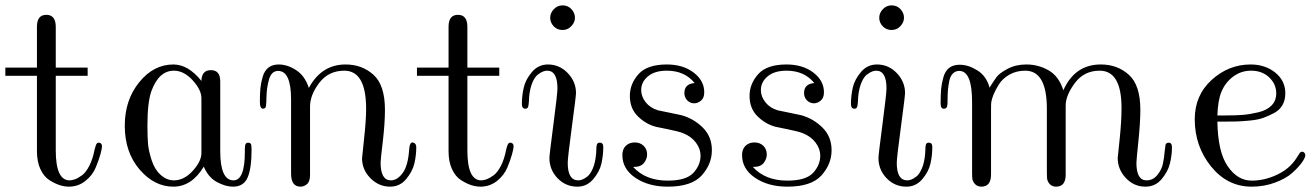

<svg xmlns="http://www.w3.org/2000/svg" viewBox="-33 -681 4882 712"><path d="M-13.2 -399.9V-430.2H104V-582Q104 -626 138.9 -626Q173.8 -626 173.8 -581.1V-430.2H292V-399.9H173.8V-123Q173.8 -12.2 225.1 -12.2Q233.9 -12.2 244.9 -16.1Q255.9 -20 270.5 -30.5Q285.2 -41 298.1 -65.9Q311 -90.8 317.9 -127Q322.8 -147 327.1 -149.9Q333 -153.8 339.1 -150.4Q345.2 -147 345.2 -138.2Q345.2 -130.4 339.6 -109.6Q334 -88.9 322 -59.8Q310.1 -30.8 283.4 -9.8Q256.8 11.2 222.2 11.2Q206.1 11.2 188.5 5.6Q170.9 0 150.4 -12.9Q129.9 -25.9 116.9 -53.5Q104 -81.1 104 -120.1V-399.9Z M429.7 -214.8Q429.7 -310.1 483.2 -376Q536.6 -441.9 609.9 -441.9Q665 -441.9 713.9 -380.9Q714.8 -420.9 749 -420.9Q783.7 -420.9 783.7 -379.4Q783.7 -377.9 783.7 -376V-121.1Q783.7 -12.2 833 -12.2Q875 -12.2 875 -118.2V-128.9Q875 -142.1 877.9 -147Q880.9 -151.9 887 -151.9Q893.1 -151.9 897 -147.9Q899.9 -144 899.9 -126Q899.9 -57.1 885.3 -22.9Q870.6 11.2 831.1 11.2Q803.2 11.2 771.5 -5.9Q739.7 -22.9 722.7 -63Q677.7 11.2 609.9 11.2Q539.1 11.2 484.4 -52.7Q429.7 -116.7 429.7 -214.8ZM513.7 -215.8Q513.7 -172.9 515.9 -147.5Q518.1 -122.1 529.1 -87.6Q540 -53.2 562 -33.2Q585 -12.2 611.8 -12.2Q649.9 -12.2 681.9 -47.6Q713.9 -83 713.9 -112.8V-316.9Q713.9 -347.7 681.4 -383.3Q648.9 -418.9 611.8 -418.9Q556.6 -418.9 528.8 -344.2Q513.7 -302.7 513.7 -215.8Z M930.7 -303.2Q930.7 -333 932.6 -353.5Q934.6 -374 941.2 -396.5Q947.8 -418.9 962.6 -430.4Q977.5 -441.9 1000.5 -441.9Q1032.7 -441.9 1065.2 -420.9Q1097.7 -399.9 1112.3 -355Q1159.2 -441.9 1248.5 -441.9Q1309.6 -441.9 1352.1 -403.6Q1394.5 -365.2 1394.5 -273.9Q1394.5 -223.1 1386.5 -156Q1378.4 -88.9 1378.4 -78.1Q1378.4 -12.2 1416.5 -12.2Q1440.4 -12.2 1460.4 -39.6Q1480.5 -66.9 1484.4 -127.9Q1486.3 -152.8 1496.6 -152.8Q1499.5 -152.8 1504.4 -149.9Q1510.3 -146 1510.7 -134.8Q1510.7 -105 1503.7 -75Q1496.6 -44.9 1473.1 -16.8Q1449.7 11.2 1413.6 11.2Q1371.6 11.2 1340.6 -20.3Q1309.6 -51.8 1309.6 -94.2Q1309.6 -97.2 1317.1 -166Q1324.7 -234.9 1324.7 -277.8Q1324.7 -418.9 1243.7 -418.9Q1185.5 -418.9 1151.1 -374Q1116.7 -329.1 1116.7 -285.2V-32.2Q1116.7 -7.3 1105.2 2Q1093.8 11.2 1081.5 11.2Q1046.4 11.2 1046.4 -37.1V-312Q1046.4 -418 998.5 -418Q973.6 -418 964.6 -386.5Q955.6 -355 955.1 -319.6Q954.6 -284.2 950.7 -280.8Q945.8 -277.8 942.4 -277.8Q930.7 -278.3 930.7 -303.2Z M1513.2 -399.9V-430.2H1630.4V-582Q1630.4 -626 1665.3 -626Q1700.2 -626 1700.2 -581.1V-430.2H1818.4V-399.9H1700.2V-123Q1700.2 -12.2 1751.5 -12.2Q1760.3 -12.2 1771.2 -16.1Q1782.2 -20 1796.9 -30.5Q1811.5 -41 1824.5 -65.9Q1837.4 -90.8 1844.2 -127Q1849.1 -147 1853.5 -149.9Q1859.4 -153.8 1865.5 -150.4Q1871.6 -147 1871.6 -138.2Q1871.6 -130.4 1866 -109.6Q1860.4 -88.9 1848.4 -59.8Q1836.4 -30.8 1809.8 -9.8Q1783.2 11.2 1748.5 11.2Q1732.4 11.2 1714.8 5.6Q1697.3 0 1676.8 -12.9Q1656.2 -25.9 1643.3 -53.5Q1630.4 -81.1 1630.4 -120.1V-399.9Z M1902.3 -295.9Q1902.3 -325.7 1909.2 -356Q1916 -386.2 1939.7 -414.1Q1963.4 -441.9 1999 -441.9Q2042 -441.9 2072.5 -409.9Q2103 -377.9 2103 -335.9Q2103 -324.7 2087.6 -210.4Q2072.3 -96.2 2072.3 -77.1Q2072.3 -12.2 2111.3 -12.2Q2118.2 -12.2 2126.2 -15.1Q2134.3 -18.1 2145.3 -26.6Q2156.2 -35.2 2165.3 -56.2Q2174.3 -77.1 2177.2 -107.9Q2178.2 -113.8 2178.2 -122.3Q2178.2 -130.9 2178.7 -135.5Q2179.2 -140.1 2180.2 -144Q2181.2 -147.9 2183.6 -149.9Q2186 -151.9 2191.4 -151.9Q2204.6 -151.9 2204.1 -134.8Q2204.1 -105 2197.3 -74.5Q2190.4 -43.9 2166.7 -16.4Q2143.1 11.2 2108.4 11.2Q2064.5 11.2 2034.4 -20.3Q2004.4 -51.8 2004.4 -95.2Q2004.4 -106.4 2019.3 -220.2Q2034.2 -334 2034.2 -353Q2034.2 -418.9 1996.1 -418.9Q1989.3 -418.9 1981.2 -416Q1973.1 -413.1 1961.7 -404.5Q1950.2 -396 1941.2 -374.5Q1932.1 -353 1929.2 -321.8Q1929.2 -317.9 1928.7 -309.8Q1928.2 -301.8 1927.7 -297.4Q1927.2 -293 1926.3 -288.1Q1925.3 -283.2 1922.9 -280.5Q1920.4 -277.8 1915 -277.8Q1902.3 -277.8 1902.3 -295.9ZM2053.2 -661.1Q2073.2 -661.1 2086.2 -647Q2099.1 -632.8 2099.1 -615.2Q2099.1 -598.1 2085.7 -584Q2072.3 -569.8 2053.2 -569.8Q2033.2 -569.8 2020.3 -583.5Q2007.3 -597.2 2007.3 -615Q2007.3 -632.8 2020.8 -647Q2034.2 -661.1 2053.2 -661.1Z M2274.9 -106Q2274.9 -127.9 2287.8 -140.4Q2300.8 -152.8 2320.8 -152.8Q2340.8 -152.8 2353.8 -140.4Q2366.7 -127.9 2366.7 -107.9Q2366.7 -91.8 2355.2 -76.9Q2343.8 -62 2316.9 -62H2314.9Q2360.8 -11.2 2442.9 -11.2Q2511.7 -11.2 2538.3 -40Q2564.9 -68.8 2564.9 -104Q2564.9 -128.9 2547.9 -151.9Q2530.8 -174.8 2500.5 -187Q2483.4 -193.8 2445.1 -201.4Q2406.7 -209 2398.9 -210.9Q2361.8 -220.7 2332.3 -249.8Q2302.7 -278.8 2302.7 -325.2Q2302.7 -370.1 2334.7 -406Q2366.7 -441.9 2439.9 -441.9Q2500 -441.9 2539.3 -411.9Q2578.6 -381.8 2578.6 -338.9Q2578.6 -317.9 2566.7 -307.9Q2554.7 -297.9 2541.5 -297.9Q2526.4 -297.9 2515.6 -308.8Q2504.9 -319.8 2504.9 -335.9Q2504.9 -370.1 2543 -373Q2505.9 -418.9 2439.9 -418.9Q2395 -418.9 2369.9 -397.9Q2344.7 -377 2344.7 -347.2Q2344.7 -323.2 2361.3 -302Q2377.9 -280.8 2406.7 -272Q2415.5 -270 2450.7 -262.9Q2485.8 -255.9 2493.7 -253.9Q2538.6 -241.7 2572.8 -208.3Q2606.9 -174.8 2606.9 -124Q2606.9 -72.3 2569.3 -30.5Q2531.7 11.2 2442.9 11.2Q2372.1 11.2 2323.5 -21.5Q2274.9 -54.2 2274.9 -106Z M2718.8 -106Q2718.8 -127.9 2731.7 -140.4Q2744.6 -152.8 2764.6 -152.8Q2784.7 -152.8 2797.6 -140.4Q2810.5 -127.9 2810.5 -107.9Q2810.5 -91.8 2799.1 -76.9Q2787.6 -62 2760.7 -62H2758.8Q2804.7 -11.2 2886.7 -11.2Q2955.6 -11.2 2982.2 -40Q3008.8 -68.8 3008.8 -104Q3008.8 -128.9 2991.7 -151.9Q2974.6 -174.8 2944.3 -187Q2927.2 -193.8 2888.9 -201.4Q2850.6 -209 2842.8 -210.9Q2805.7 -220.7 2776.1 -249.8Q2746.6 -278.8 2746.6 -325.2Q2746.6 -370.1 2778.6 -406Q2810.5 -441.9 2883.8 -441.9Q2943.8 -441.9 2983.2 -411.9Q3022.5 -381.8 3022.5 -338.9Q3022.5 -317.9 3010.5 -307.9Q2998.5 -297.9 2985.4 -297.9Q2970.2 -297.9 2959.5 -308.8Q2948.7 -319.8 2948.7 -335.9Q2948.7 -370.1 2986.8 -373Q2949.7 -418.9 2883.8 -418.9Q2838.9 -418.9 2813.7 -397.9Q2788.6 -377 2788.6 -347.2Q2788.6 -323.2 2805.2 -302Q2821.8 -280.8 2850.6 -272Q2859.4 -270 2894.5 -262.9Q2929.7 -255.9 2937.5 -253.9Q2982.4 -241.7 3016.6 -208.3Q3050.8 -174.8 3050.8 -124Q3050.8 -72.3 3013.2 -30.5Q2975.6 11.2 2886.7 11.2Q2815.9 11.2 2767.3 -21.5Q2718.8 -54.2 2718.8 -106Z M3122.6 -295.9Q3122.6 -325.7 3129.4 -356Q3136.2 -386.2 3159.9 -414.1Q3183.6 -441.9 3219.2 -441.9Q3262.2 -441.9 3292.7 -409.9Q3323.2 -377.9 3323.2 -335.9Q3323.2 -324.7 3307.9 -210.4Q3292.5 -96.2 3292.5 -77.1Q3292.5 -12.2 3331.5 -12.2Q3338.4 -12.2 3346.4 -15.1Q3354.5 -18.1 3365.5 -26.6Q3376.5 -35.2 3385.5 -56.2Q3394.5 -77.1 3397.5 -107.9Q3398.4 -113.8 3398.4 -122.3Q3398.4 -130.9 3398.9 -135.5Q3399.4 -140.1 3400.4 -144Q3401.4 -147.9 3403.8 -149.9Q3406.2 -151.9 3411.6 -151.9Q3424.8 -151.9 3424.3 -134.8Q3424.3 -105 3417.5 -74.5Q3410.6 -43.9 3387 -16.4Q3363.3 11.2 3328.6 11.2Q3284.7 11.2 3254.6 -20.3Q3224.6 -51.8 3224.6 -95.2Q3224.6 -106.4 3239.5 -220.2Q3254.4 -334 3254.4 -353Q3254.4 -418.9 3216.3 -418.9Q3209.5 -418.9 3201.4 -416Q3193.4 -413.1 3181.9 -404.5Q3170.4 -396 3161.4 -374.5Q3152.3 -353 3149.4 -321.8Q3149.4 -317.9 3148.9 -309.8Q3148.4 -301.8 3147.9 -297.4Q3147.5 -293 3146.5 -288.1Q3145.5 -283.2 3143.1 -280.5Q3140.6 -277.8 3135.3 -277.8Q3122.6 -277.8 3122.6 -295.9ZM3273.4 -661.1Q3293.5 -661.1 3306.4 -647Q3319.3 -632.8 3319.3 -615.2Q3319.3 -598.1 3305.9 -584Q3292.5 -569.8 3273.4 -569.8Q3253.4 -569.8 3240.5 -583.5Q3227.5 -597.2 3227.5 -615Q3227.5 -632.8 3241 -647Q3254.4 -661.1 3273.4 -661.1Z M3455.1 -297.9Q3455.1 -330.1 3457 -351.1Q3459 -372.1 3465.6 -395Q3472.2 -418 3487.1 -429.4Q3502 -440.9 3525.9 -440.9Q3558.1 -440.9 3591.6 -419.9Q3625 -398.9 3636.7 -356Q3651.9 -380.9 3662.8 -395.5Q3673.8 -410.2 3703.9 -426Q3733.9 -441.9 3772.9 -441.9Q3817.9 -441.9 3856 -419.9Q3894 -397.9 3910.2 -346.2Q3953.1 -441.9 4048.8 -441.9Q4049.3 -441.9 4049.8 -441.9Q4110.8 -441.9 4153.3 -403.6Q4195.8 -365.2 4195.8 -273.9Q4195.8 -228 4188.5 -157Q4181.2 -85.9 4181.2 -77.1Q4181.2 -12.2 4218.8 -12.2Q4242.7 -12.2 4258.8 -32Q4274.9 -51.8 4279.5 -74Q4284.2 -96.2 4286.1 -120.1L4289.1 -144Q4292 -151.9 4300.8 -151.9Q4313 -151.9 4313 -134.8Q4313 -105 4305.4 -74.5Q4297.9 -43.9 4274.4 -16.4Q4251 11.2 4214.8 11.2Q4171.9 11.2 4141.8 -21Q4111.8 -53.2 4111.8 -95.2Q4111.8 -96.2 4118.9 -163.6Q4126 -231 4126 -280.8Q4126 -418.9 4044.9 -418.9Q3986.8 -418.9 3952.9 -373Q3918.9 -327.1 3918.9 -290V-33.2Q3918.9 10.7 3883.8 11.2Q3859.9 11.2 3851.1 -13.2Q3849.1 -19 3849.1 -42V-277.8Q3849.1 -418.9 3769 -418.9Q3735.8 -418.9 3710 -404.1Q3684.1 -389.2 3670.4 -366.7Q3656.7 -344.2 3650.9 -329.1Q3645 -314 3643.1 -303.2Q3642.1 -298.3 3642.1 -274.9V-34.2Q3642.1 10.7 3606.9 11.2Q3583 11.2 3573.7 -13.2Q3571.8 -19 3571.8 -41V-303.2Q3571.8 -418 3524.4 -418Q3524.4 -418 3523.9 -418Q3509.8 -418 3500.2 -408Q3490.7 -397.9 3487.3 -380.9Q3483.9 -363.8 3482.4 -348.4Q3481 -333 3481 -314.5Q3481 -295.9 3480 -291Q3479 -277.8 3467 -277.8Q3455.1 -277.8 3455.1 -297.9Z M4397.5 -238.8Q4397.5 -327.6 4460.4 -384.8Q4523.4 -441.9 4604.5 -441.9Q4658.7 -441.9 4696 -411.9Q4733.4 -381.8 4733.4 -335Q4733.4 -310.1 4722.9 -291.5Q4712.4 -272.9 4691.9 -262Q4671.4 -251 4651.6 -243.9Q4631.8 -236.8 4601.3 -233.9Q4570.8 -231 4551.3 -230.5Q4531.7 -230 4502.4 -230H4481.4Q4483.4 -117.2 4519.5 -64.9Q4556.2 -11.2 4608.4 -11.2Q4608.9 -11.2 4609.4 -11.2Q4656.2 -11.2 4702.9 -33.2Q4749.5 -55.2 4774.4 -94.2Q4775.4 -95.2 4780 -103Q4784.7 -110.8 4787.6 -114.5Q4790.5 -118.2 4794.4 -118.2Q4799.3 -119.1 4803.5 -115Q4807.6 -110.8 4807.6 -106Q4807.6 -96.2 4794.7 -78.1Q4781.7 -60.1 4758.8 -39.6Q4735.8 -19 4695.3 -3.9Q4654.8 11.2 4608.4 11.2Q4518.6 11.2 4458 -63.7Q4397.5 -138.7 4397.5 -238.8ZM4481.4 -252.9H4512.7Q4548.8 -252.9 4574.7 -254.9Q4600.6 -256.8 4632.6 -264.4Q4664.6 -272 4682.1 -289.6Q4699.7 -307.1 4699.7 -335Q4699.7 -369.1 4673.6 -394Q4647.5 -418.9 4606.4 -418.9Q4569.3 -418.9 4540 -397Q4510.7 -375 4496.6 -340.8Q4483.4 -310.1 4481.4 -252.9Z"/></svg>

Font: CMU Serif Upright Italic
Style: UprightItalic
Weight: 500
Version: Version 0.7.0